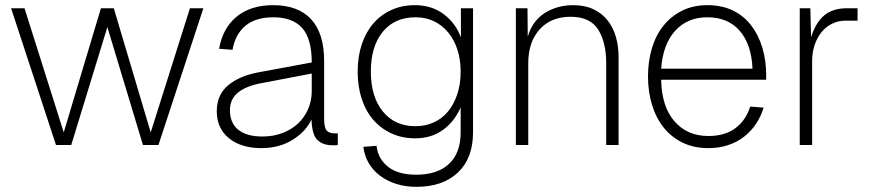

<svg xmlns="http://www.w3.org/2000/svg" viewBox="-20 -562 3392 744"><path d="M197 0 23 -530H75L227 -49L371 -530H421L564 -49L716 -530H768L594 0H534L396 -457L256 0Z M993 12Q914 12 867 -26.5Q820 -65 820 -131Q820 -194 863.5 -231Q907 -268 983 -282L1188 -320Q1188 -412 1151 -453.5Q1114 -495 1039 -495Q971 -495 931.5 -462.5Q892 -430 881 -369L829 -373Q843 -453 897 -497.5Q951 -542 1039 -542Q1135 -542 1185.5 -487.5Q1236 -433 1236 -326V-102Q1236 -67 1246 -56Q1256 -45 1278 -45H1289V0Q1284 1 1279 1Q1274 1 1269 1Q1231 1 1210 -19.5Q1189 -40 1187 -99Q1165 -52 1113.5 -20Q1062 12 993 12ZM997 -33Q1039 -33 1074.5 -46.5Q1110 -60 1135 -83.5Q1160 -107 1174 -139.5Q1188 -172 1188 -209V-277L994 -240Q934 -229 902.5 -203.5Q871 -178 871 -135Q871 -85 903.5 -59Q936 -33 997 -33Z M1593 162Q1551 162 1515 150.5Q1479 139 1452 118.5Q1425 98 1408.5 69.5Q1392 41 1388 7L1439 3Q1445 54 1484 84.5Q1523 115 1593 115Q1675 115 1720 73Q1765 31 1765 -49V-146Q1742 -92 1697 -59Q1652 -26 1589 -26Q1539 -26 1498 -44.5Q1457 -63 1427.5 -96.5Q1398 -130 1382 -178Q1366 -226 1366 -285Q1366 -343 1382 -390.5Q1398 -438 1427 -471.5Q1456 -505 1497 -523.5Q1538 -542 1588 -542Q1653 -542 1699.5 -507Q1746 -472 1766 -417V-530H1813V-49Q1813 51 1754.5 106.5Q1696 162 1593 162ZM1590 -73Q1629 -73 1661.5 -88Q1694 -103 1716.5 -130.5Q1739 -158 1752 -197Q1765 -236 1765 -285Q1765 -331 1752.5 -369.5Q1740 -408 1717 -436Q1694 -464 1662 -479.5Q1630 -495 1590 -495Q1509 -495 1463 -438.5Q1417 -382 1417 -285Q1417 -187 1463.5 -130Q1510 -73 1590 -73Z M1979 0V-530H2024L2025 -420Q2043 -481 2091 -511.5Q2139 -542 2201 -542Q2246 -542 2279 -526.5Q2312 -511 2334 -483.5Q2356 -456 2366.5 -419.5Q2377 -383 2377 -341V0H2329V-317Q2329 -399 2297.5 -448Q2266 -497 2191 -497Q2115 -497 2071 -448Q2027 -399 2027 -317V0Z M2725 12Q2668 12 2624.5 -9.5Q2581 -31 2551.5 -68Q2522 -105 2506.5 -156Q2491 -207 2491 -265Q2491 -324 2506 -374.5Q2521 -425 2550.5 -462Q2580 -499 2623 -520.5Q2666 -542 2721 -542Q2777 -542 2819.5 -521.5Q2862 -501 2890.5 -464Q2919 -427 2934 -377.5Q2949 -328 2949 -269V-253H2542Q2544 -149 2593.5 -92Q2643 -35 2725 -35Q2790 -35 2830.5 -66Q2871 -97 2887 -149L2939 -145Q2929 -111 2909.5 -82Q2890 -53 2863 -32Q2836 -11 2801 0.5Q2766 12 2725 12ZM2896 -296Q2892 -390 2846.5 -442.5Q2801 -495 2721 -495Q2644 -495 2596.5 -443Q2549 -391 2542 -296Z M3079 0V-530H3120L3123 -418Q3141 -475 3174 -502.5Q3207 -530 3262 -530H3303V-482H3257Q3228 -482 3204 -470Q3180 -458 3163 -437Q3146 -416 3136.5 -387Q3127 -358 3127 -325V0Z"/></svg>

Font: Geist ExtLt
Style: Regular
Weight: 400
Designer: Basement.studio, Andrés Briganti, Mateo Zaragoza
Foundry: Basement.studio, Vercel, Andrés Briganti, Guido Ferreyra, Mateo Zaragoza
Version: Version 1.401